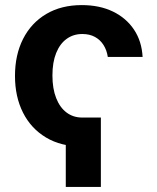

<svg xmlns="http://www.w3.org/2000/svg" viewBox="-20 -573 627 765"><path d="M381.9 -104.6V171.9H242.1V-104.6ZM306.4 10.7Q223.2 10.7 163.3 -25.2Q103.5 -61 71.6 -124.4Q39.7 -187.7 39.7 -270.6Q39.7 -354.3 71.9 -417.9Q104.1 -481.5 164 -517.1Q223.9 -552.7 306 -552.7Q376.4 -552.7 429.5 -527.2Q482.6 -501.6 513.7 -455.3Q544.8 -409 548.2 -346.2H409.5Q405.5 -373.2 392.4 -393.8Q379.4 -414.3 358.2 -425.9Q337 -437.5 308 -437.5Q272.3 -437.5 245.5 -418.1Q218.7 -398.7 203.8 -361.8Q188.9 -324.8 188.9 -272.5Q188.9 -219.9 203.7 -182.4Q218.4 -144.8 245.1 -124.7Q271.8 -104.6 308 -104.6Z"/></svg>

Font: Inter Variable LoSnoCo
Style: Regular
Weight: 400
Designer: Rasmus Andersson
Foundry: rsms
Version: Version 4.000;git-a52131595; featfreeze: case,dlig,ss01,ss02